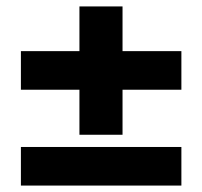

<svg xmlns="http://www.w3.org/2000/svg" viewBox="-20 -605 629 597"><path d="M227 -186V-585H361V-186ZM45 -326V-446H544V-326ZM45 -28V-148H544V-28Z"/></svg>

Font: Hind Variable Light
Style: Regular
Weight: 300
Designer: Manushi Parikh, Satya Rajpurohit
Foundry: Indian Type Foundry
Version: Version 3.000